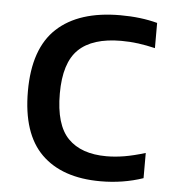

<svg xmlns="http://www.w3.org/2000/svg" viewBox="-45 -594 575 645"><g transform="rotate(5 242.5 -271.0)"><path d="M317 9.5Q187.5 9.5 117.8 -59.2Q48 -128 48 -271Q48 -415 122 -483.5Q196 -552 335.5 -552Q404.5 -552 460.5 -537V-452Q431 -459 403.2 -462.8Q375.5 -466.5 346 -466.5Q249 -466.5 202.2 -421.2Q155.5 -376 155.5 -272.5Q155.5 -167 200 -121.5Q244.5 -76 329.5 -76Q358.5 -76 389.8 -81.2Q421 -86.5 460.5 -98.5V-13.5Q393 9.5 317 9.5Z"/></g></svg>

Font: Encode Sans Semi Expanded Medium
Style: Regular
Weight: 500
Width: 6
Designer: Multiple Designers
Foundry: Impallari Type
Version: Version 3.000; ttfautohint (v1.8.3) -l 8 -r 50 -G 200 -x 14 